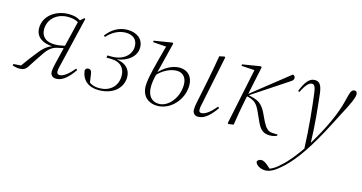

<svg xmlns="http://www.w3.org/2000/svg" viewBox="-94 -793 2610 1384"><g transform="rotate(15 1211.0 -101.5)"><path d="M133 -310C133 -397 208 -441 273 -441C309 -441 331 -436 355 -423C345 -381 335 -341 325 -299L309 -234C283 -228 257 -224 233 -224C169 -224 133 -257 133 -310ZM-18 0C-6 5 17 10 31 10C59 10 78 4 94 -22C122 -65 148 -105 175 -144C203 -184 230 -201 270 -208L305 -215L276 -96C271 -75 265 -47 265 -30C265 -4 281 12 310 12C360 12 404 -36 440 -88L430 -96C394 -52 356 -20 326 -20C313 -20 305 -27 305 -41C305 -59 310 -79 315 -98L401 -459L393 -463L366 -439C339 -456 315 -462 276 -462C185 -462 96 -404 96 -310C96 -244 149 -210 220 -207C195 -197 169 -183 133 -138C105 -103 72 -61 40 -15L-16 -11Z M625 12C738 12 801 -54 801 -131C801 -190 761 -228 695 -236C777 -248 836 -296 836 -362C836 -425 786 -462 717 -462C654 -462 602 -432 561 -378L571 -370C607 -411 656 -439 709 -439C760 -439 797 -414 797 -359C797 -298 743 -246 655 -246H623L620 -229H650C727 -229 760 -186 760 -130C760 -48 700 -3 627 -3C598 -3 575 -8 552 -24L543 -86C540 -107 533 -119 516 -119C504 -119 495 -112 492 -100C500 -29 548 12 625 12Z M1368 12C1419 12 1463 -36 1499 -88L1489 -96C1453 -52 1414 -20 1384 -20C1372 -20 1365 -27 1365 -41C1365 -59 1370 -79 1374 -98L1447 -452L1441 -457L1403 -449C1391 -376 1380 -317 1367 -252L1335 -96C1329 -71 1326 -47 1326 -32C1326 -6 1340 12 1368 12ZM984 -110C984 -139 990 -173 998 -203C1037 -243 1089 -269 1136 -269C1183 -269 1210 -235 1210 -185C1210 -89 1143 -5 1071 -5C1018 -5 984 -41 984 -110ZM1063 12C1163 12 1249 -84 1249 -190C1249 -254 1211 -296 1149 -296C1094 -296 1040 -263 1002 -223L1059 -451L1052 -457L917 -435L916 -424L1015 -417C979 -285 946 -164 946 -106C946 -26 1000 12 1063 12Z M1954 -3 1955 -13 1918 -14C1884 -15 1865 -35 1843 -77L1812 -142C1782 -201 1751 -217 1697 -229L1682 -233L1942 -405C1961 -417 1968 -424 1968 -437C1968 -448 1961 -457 1950 -459L1675 -241L1694 -332L1719 -451L1712 -457L1576 -435V-424L1674 -418L1587 0L1593 6L1631 0C1642 -73 1653 -133 1666 -198L1671 -222L1684 -219C1732 -206 1750 -185 1772 -138L1807 -61C1832 -8 1859 8 1902 8C1920 8 1934 5 1954 -3Z M1935 260C1968 260 2004 240 2040 208C2111 150 2174 58 2213 -5C2261 -82 2299 -155 2356 -267C2386 -322 2400 -352 2414 -383C2422 -402 2430 -424 2430 -438C2430 -452 2425 -463 2410 -463C2387 -463 2380 -443 2365 -379C2339 -268 2279 -145 2202 -17C2199 -147 2184 -285 2173 -380C2165 -440 2149 -462 2114 -462C2074 -462 2046 -428 2017 -355L2027 -349C2057 -409 2080 -431 2101 -431C2119 -431 2128 -414 2134 -364C2146 -268 2162 -125 2168 35C2129 91 2086 148 2036 191C2013 214 1986 232 1962 240L1952 230C1929 209 1911 195 1891 195C1877 195 1863 202 1860 216C1865 239 1897 260 1935 260Z"/></g></svg>

Font: Source Serif 4 Display Light
Style: Italic
Weight: 300
Italic angle: -12°
Designer: Frank Grießhammer
Foundry: Adobe Systems Incorporated
Version: Version 4.004;hotconv 1.0.117;makeotfexe 2.5.65602